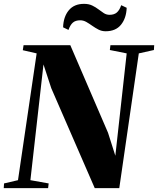

<svg xmlns="http://www.w3.org/2000/svg" viewBox="-42 -978 822 998"><path d="M-22.5 0 -21 -24.5 51.5 -41.5 148.5 -700.5 76.5 -717 80.5 -743H323.5L519.5 -288L557.5 -168.5L616.5 -700.5L529 -718L532 -743H759.5L758 -718L679.5 -700.5L578 0H450.5L224.5 -519.5L184 -643L116 -41.5L211 -24.5L208 0ZM507 -815.5Q487 -815.5 470 -824.2Q453 -833 437.5 -844Q422 -855 406.8 -863.8Q391.5 -872.5 375 -872.5Q350.5 -872.5 336.8 -860.5Q323 -848.5 314 -822.5L286 -836Q287.5 -890 315.2 -924Q343 -958 395 -958Q419.5 -958 437.5 -949.2Q455.5 -940.5 469.8 -929.5Q484 -918.5 497.5 -909.8Q511 -901 527.5 -901Q551.5 -901 565.5 -913.2Q579.5 -925.5 588 -951L616.5 -937.5Q614.5 -883.5 587 -849.5Q559.5 -815.5 507 -815.5Z"/></svg>

Font: Merriweather 120pt Black
Style: Italic
Weight: 900
Italic angle: -7.8°
Version: Version 2.101